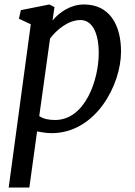

<svg xmlns="http://www.w3.org/2000/svg" viewBox="-20 -588 606 862"><path d="M146.5 2C168 6.3 190.9 9.8 211.9 9.8C409.7 9.8 523.4 -206.5 523.4 -356.4C523.4 -478.5 470.2 -567.9 357.4 -567.9C296.9 -567.9 247.6 -533.7 215.8 -496.1L224.6 -556.2L201.7 -567.9L73.7 -542.5L64.9 -503.9L118.2 -479L19 253.9H111.8ZM156.2 -66.9 204.6 -414.6C232.9 -453.1 285.6 -498 341.3 -498C391.6 -498 423.3 -444.8 423.3 -349.6C423.3 -231 363.3 -49.3 227.1 -49.3C199.7 -49.3 175.3 -53.7 156.2 -66.9Z"/></svg>

Font: Merriweather
Style: Italic
Weight: 400
Italic angle: -7.5°
Designer: Eben Sorkin
Foundry: Eben Sorkin
Version: Version 1.001